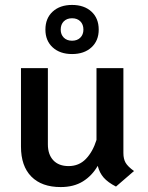

<svg xmlns="http://www.w3.org/2000/svg" viewBox="-20 -746 598 778"><path d="M523 -53 450 10Q417 -7 400 -26.5Q383 -46 376 -74Q353 -34 316 -11Q279 12 226 12Q149 12 107 -30.5Q65 -73 65 -152V-470H174V-161Q174 -120 196 -96.5Q218 -73 258 -73Q300 -73 328 -102Q356 -131 371 -179V-470H480V-126Q480 -102 489 -86.5Q498 -71 523 -53ZM164 -626Q164 -672 193.5 -699Q223 -726 272 -726Q321 -726 350.5 -699Q380 -672 380 -626Q380 -581 350.5 -554Q321 -527 272 -527Q223 -527 193.5 -554Q164 -581 164 -626ZM318 -626Q318 -647 305.5 -659.5Q293 -672 272 -672Q251 -672 238.5 -659.5Q226 -647 226 -626Q226 -606 238.5 -593.5Q251 -581 272 -581Q293 -581 305.5 -593.5Q318 -606 318 -626Z"/></svg>

Font: KoHo SemiBold
Style: Regular
Weight: 600
Designer: Cadson Demak & Katatrad Team
Foundry: Cadson Demak Co.,Ltd.
Version: Version 1.000; ttfautohint (v1.6)